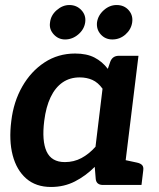

<svg xmlns="http://www.w3.org/2000/svg" viewBox="-20 -736 632 764"><path d="M183 8Q123 8 84.5 -25.5Q46 -59 30.5 -118Q15 -177 25 -255Q34 -331 68.5 -391.5Q103 -452 157 -487.5Q211 -523 279 -523Q325 -523 356 -507Q387 -491 409 -462L419 -491Q428 -514 453 -514H531L468 0H390Q364 0 361 -23L357 -72Q321 -36 278 -14Q235 8 183 8ZM238 -91Q274 -91 304 -107Q334 -123 360 -152L388 -383Q370 -408 347.5 -418Q325 -428 297 -428Q258 -428 229 -408Q200 -388 181.5 -349.5Q163 -311 156 -255Q146 -175 165.5 -133Q185 -91 238 -91ZM444 0 469 -101 525 -89Q539 -86 545.5 -79Q552 -72 550 -58L543 0ZM319 -647Q315 -619 291.5 -599Q268 -579 239 -579Q212 -579 193.5 -599.5Q175 -620 179 -646Q182 -675 205.5 -695.5Q229 -716 256 -716Q285 -716 304 -695.5Q323 -675 319 -647ZM506 -647Q502 -619 479.5 -599Q457 -579 427 -579Q399 -579 381 -599Q363 -619 366 -647Q370 -675 393 -695.5Q416 -716 444 -716Q474 -716 492 -695.5Q510 -675 506 -647Z"/></svg>

Font: Aleo
Style: Bold Italic
Weight: 700
Italic angle: -7°
Version: Version 2.001;gftools[0.9.29]